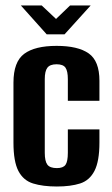

<svg xmlns="http://www.w3.org/2000/svg" viewBox="-20 -671 406 699"><path d="M187 8Q136 8 100.5 -3Q65 -14 47 -48.5Q29 -83 29 -152V-370Q29 -446 68 -475Q107 -504 186 -504Q264 -504 303 -476.5Q342 -449 342 -377V-304H227V-383Q227 -412 218.5 -424.5Q210 -437 186 -437Q162 -437 152.5 -424.5Q143 -412 143 -383V-115Q143 -84 152.5 -71.5Q162 -59 187 -59Q210 -59 218.5 -71Q227 -83 227 -115V-200H342V-152Q342 -84 324 -49Q306 -14 271.5 -3Q237 8 187 8ZM150 -546 56 -651H132L184 -602L235 -651H310L215 -546Z"/></svg>

Font: Alumni Sans
Style: Bold
Weight: 700
Designer: Robert E. Leuschke
Foundry: Robert E. Leuschke
Version: Version 1.018